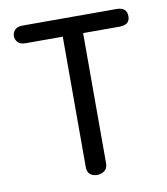

<svg xmlns="http://www.w3.org/2000/svg" viewBox="-74 -684 656 753"><g transform="rotate(-10 254.0 -307.0)"><path d="M439.5 -621.1H67.4C52.4 -621.1 41.7 -617.5 35.2 -610.4C28.6 -603.2 25.4 -595.1 25.4 -585.9C25.4 -576.8 28.6 -568.7 35.2 -561.5C41.7 -554.4 52.4 -550.8 67.4 -550.8H213.9V-32.2C213.9 -17.9 217.8 -7.8 225.6 -2C233.4 3.9 242.5 6.8 252.9 6.8C263.3 6.8 272.9 3.7 281.7 -2.4C290.5 -8.6 294.9 -18.6 294.9 -32.2V-550.8H439.5C467.4 -550.8 481.4 -562.2 481.4 -585C481.4 -609 467.4 -621.1 439.5 -621.1Z"/></g></svg>

Font: Jura
Style: DemiBold
Weight: 600
Version: Version 2.5.1